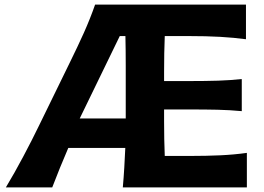

<svg xmlns="http://www.w3.org/2000/svg" viewBox="-20 -809 1140 829"><path d="M5.4 0Q43 -62.5 80.8 -133.8Q118.7 -205.1 148.9 -267.6L282.2 -540.5Q315.4 -607.9 342.3 -667.7Q369.1 -727.5 390.6 -789.1H1042V-639.6Q990.2 -646.5 931.2 -649.9Q872.1 -653.3 792 -653.3H691.4Q689.9 -616.2 689.2 -578.9Q688.5 -541.5 688.5 -498.5V-459H796.4Q869.1 -459 921.9 -460.7Q974.6 -462.4 1023.9 -467.8V-329.1Q971.7 -334 919.2 -335.2Q866.7 -336.4 795.4 -336.4H688.5V-284.7Q688.5 -243.7 689.2 -207.5Q689.9 -171.4 691.4 -135.7H803.7Q870.6 -135.7 930.4 -138.4Q990.2 -141.1 1045.9 -148.9V0H510.3Q514.2 -43.9 516.6 -85Q519 -126 521 -170.4H274.9Q256.3 -127.4 238.8 -84.2Q221.2 -41 205.6 0ZM522.9 -297.4V-524.9Q522.9 -594.2 521.5 -653.3H497.1L324.2 -297.4Z"/></svg>

Font: Pinar DS1 Bold
Style: Regular
Weight: 700
Designer: Amin Abedi
Version: Version 3.000